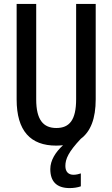

<svg xmlns="http://www.w3.org/2000/svg" viewBox="-20 -734 574 981"><path d="M314 114C314 78 330 42 393 -25C443 -62 469 -128 469 -227V-714H369V-227C369 -121 335 -80 268 -80C201 -80 165 -122 165 -226V-714H65V-226C65 -65 136 10 267 10C279 10 291 9 302 8C264 43 237 85 237 130C237 192 268 227 336 227C355 227 377 224 393 218V152C385 155 369 159 356 159C330 159 314 144 314 114Z"/></svg>

Font: Noto Sans Arabic UI XCn Md
Style: Regular
Weight: 500
Width: 2
Designer: Monotype Design Team, Nadine Chahine and Nizar Qandah
Foundry: Monotype Imaging Inc.
Version: Version 2.010